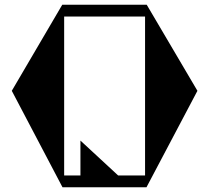

<svg xmlns="http://www.w3.org/2000/svg" viewBox="-20 -794 887 814"><path d="M245 0 30 -409 244 -774H602L817 -409L601 0ZM252 -50H321V-198L481 -50H595V-724H252Z"/></svg>

Font: Chokokutai
Style: Regular
Weight: 400
Designer: 108号,108go
Foundry: Font Zone 108
Version: Version 1.000; ttfautohint (v1.8.3)